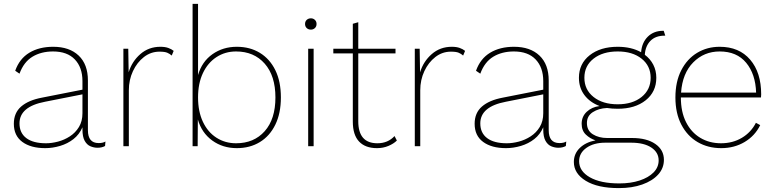

<svg xmlns="http://www.w3.org/2000/svg" viewBox="-20 -750 3975 985"><path d="M403 -334Q403 -404 364 -445Q325 -486 252 -486Q191 -486 146.5 -459Q102 -432 80 -372L58 -387Q80 -449 130.5 -479.5Q181 -510 253 -510Q336 -510 383.5 -465Q431 -420 431 -337V-82Q431 -16 486 -16Q508 -16 521 -24L519 -1Q503 8 480 8Q462 8 444 0.5Q426 -7 414.5 -27.5Q403 -48 403 -86V-97Q387 -60 357 -36.5Q327 -13 288.5 -1.5Q250 10 212 10Q138 10 94.5 -22Q51 -54 51 -115Q51 -171 88.5 -203.5Q126 -236 195 -249L403 -290ZM80 -117Q80 -68 115 -41.5Q150 -15 216 -15Q245 -15 277.5 -23.5Q310 -32 338.5 -50.5Q367 -69 385 -98.5Q403 -128 403 -169V-266L211 -228Q80 -203 80 -117Z M613 0V-500H638L640 -379Q657 -435 700 -472.5Q743 -510 803 -510Q827 -510 843.5 -504Q860 -498 871 -489L861 -465Q851 -474 838 -479.5Q825 -485 798 -485Q754 -485 718.5 -457.5Q683 -430 662 -385Q641 -340 641 -287V0Z M1195 10Q1123 10 1069 -29Q1015 -68 995 -137L994 0H968V-730H996V-365Q1016 -434 1070 -472Q1124 -510 1195 -510Q1262 -510 1313 -479Q1364 -448 1392.5 -390Q1421 -332 1421 -250Q1421 -169 1392.5 -110.5Q1364 -52 1313 -21Q1262 10 1195 10ZM1191 -15Q1283 -15 1338 -77Q1393 -139 1393 -250Q1393 -361 1338 -423.5Q1283 -486 1191 -486Q1135 -486 1090.5 -457Q1046 -428 1021 -375Q996 -322 996 -250Q996 -178 1021 -125Q1046 -72 1090.5 -43.5Q1135 -15 1191 -15Z M1575 -598Q1562 -598 1553.5 -606Q1545 -614 1545 -627Q1545 -640 1553.5 -648Q1562 -656 1575 -656Q1587 -656 1595.5 -648Q1604 -640 1604 -627Q1604 -614 1595.5 -606Q1587 -598 1575 -598ZM1589 -500V0H1561V-500Z M2009 -500V-476H1818V-128Q1818 -15 1916 -15Q1970 -15 2004 -52L2016 -29Q2000 -13 1973 -1.5Q1946 10 1914 10Q1854 10 1822 -24Q1790 -58 1790 -126V-476H1690V-500H1790V-628L1818 -636V-500Z M2108 0V-500H2133L2135 -379Q2152 -435 2195 -472.5Q2238 -510 2298 -510Q2322 -510 2338.5 -504Q2355 -498 2366 -489L2356 -465Q2346 -474 2333 -479.5Q2320 -485 2293 -485Q2249 -485 2213.5 -457.5Q2178 -430 2157 -385Q2136 -340 2136 -287V0Z M2767 -334Q2767 -404 2728 -445Q2689 -486 2616 -486Q2555 -486 2510.5 -459Q2466 -432 2444 -372L2422 -387Q2444 -449 2494.5 -479.5Q2545 -510 2617 -510Q2700 -510 2747.5 -465Q2795 -420 2795 -337V-82Q2795 -16 2850 -16Q2872 -16 2885 -24L2883 -1Q2867 8 2844 8Q2826 8 2808 0.5Q2790 -7 2778.5 -27.5Q2767 -48 2767 -86V-97Q2751 -60 2721 -36.5Q2691 -13 2652.5 -1.5Q2614 10 2576 10Q2502 10 2458.5 -22Q2415 -54 2415 -115Q2415 -171 2452.5 -203.5Q2490 -236 2559 -249L2767 -290ZM2444 -117Q2444 -68 2479 -41.5Q2514 -15 2580 -15Q2609 -15 2641.5 -23.5Q2674 -32 2702.5 -50.5Q2731 -69 2749 -98.5Q2767 -128 2767 -169V-266L2575 -228Q2444 -203 2444 -117Z M3223 -42Q3298 -42 3342 -11.5Q3386 19 3386 70Q3386 113 3356.5 145.5Q3327 178 3275 196.5Q3223 215 3155 215Q3046 215 2985 177.5Q2924 140 2924 81Q2924 39 2954 9.5Q2984 -20 3035 -30Q3007 -39 2985.5 -59.5Q2964 -80 2964 -115Q2964 -152 2990 -176.5Q3016 -201 3056 -206Q3006 -225 2978 -262.5Q2950 -300 2950 -351Q2950 -423 3005 -466.5Q3060 -510 3149 -510Q3219 -510 3269 -482Q3273 -532 3303.5 -562Q3334 -592 3382 -592H3385L3393 -567H3389Q3343 -567 3317 -540.5Q3291 -514 3288 -469Q3316 -448 3331.5 -418Q3347 -388 3347 -351Q3347 -279 3292.5 -235.5Q3238 -192 3149 -192Q3120 -192 3094 -196Q3051 -194 3021 -174.5Q2991 -155 2991 -119Q2991 -80 3021.5 -61Q3052 -42 3095 -42ZM3149 -486Q3072 -486 3025 -449Q2978 -412 2978 -351Q2978 -290 3025 -252.5Q3072 -215 3149 -215Q3225 -215 3271.5 -252.5Q3318 -290 3318 -351Q3318 -412 3271.5 -449Q3225 -486 3149 -486ZM3157 191Q3216 191 3261.5 176Q3307 161 3333 134.5Q3359 108 3359 73Q3359 32 3321.5 7Q3284 -18 3218 -18H3085Q3026 -18 2988.5 8.5Q2951 35 2951 77Q2951 128 3006 159.5Q3061 191 3157 191Z M3680 10Q3612 10 3559 -21Q3506 -52 3475.5 -110.5Q3445 -169 3445 -250Q3445 -331 3475 -389.5Q3505 -448 3556.5 -479Q3608 -510 3672 -510Q3772 -510 3828.5 -444Q3885 -378 3885 -266Q3885 -258 3884 -250H3473Q3473 -176 3499.5 -123.5Q3526 -71 3572.5 -43Q3619 -15 3679 -15Q3739 -15 3786 -43Q3833 -71 3858 -120L3880 -108Q3853 -53 3800 -21.5Q3747 10 3680 10ZM3672 -486Q3592 -486 3536.5 -430Q3481 -374 3474 -275H3859Q3856 -370 3808 -428Q3760 -486 3672 -486Z"/></svg>

Font: Work Sans ExtraLight
Style: Regular
Weight: 200
Designer: Wei Huang
Foundry: Wei Huang
Version: Version 2.010; ttfautohint (v1.8.3)